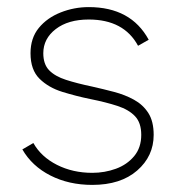

<svg xmlns="http://www.w3.org/2000/svg" viewBox="-20 -510 496 541"><path d="M240 11Q174 11 122 -15.5Q70 -42 43 -89L74 -107Q96 -68 140.5 -45.5Q185 -23 240 -23Q275 -23 306.5 -34.5Q338 -46 358 -70Q378 -94 378 -130Q378 -164 360.5 -182.5Q343 -201 311 -211.5Q279 -222 234 -231Q195 -239 156 -251Q117 -263 91.5 -288Q66 -313 66 -360Q66 -403 89.5 -431.5Q113 -460 151 -475Q189 -490 230 -490Q349 -490 399 -398L369 -381Q329 -455 230 -455Q172 -455 137 -428Q102 -401 102 -360Q102 -329 118.5 -312Q135 -295 166 -285Q197 -275 240 -266Q271 -259 301.5 -251Q332 -243 357.5 -229Q383 -215 398 -191.5Q413 -168 413 -130Q413 -70 366.5 -29.5Q320 11 240 11Z"/></svg>

Font: Zen Kaku Gothic Antique Light
Style: Regular
Weight: 300
Designer: Yoshimichi Ohira
Foundry: Positype
Version: Version 1.001